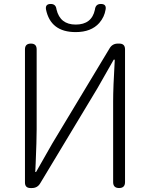

<svg xmlns="http://www.w3.org/2000/svg" viewBox="-20 -949 757 969"><path d="M134 0Q106 0 106 -28V-700Q106 -729 136 -729Q165 -729 165 -700V-297Q165 -240 160 -124Q159 -95 158 -81H162L244 -225L533 -705Q547 -729 575 -729H582Q611 -729 611 -700V-364V-30Q611 0 581 0Q551 0 551 -30V-437Q551 -508 559 -643Q559 -646 559 -648H554L472 -504L183 -24Q169 0 141 0ZM362 -787Q235 -787 212 -902Q208 -929 236 -929Q262 -929 265 -902Q283 -825 362 -825Q443 -825 459 -900Q462 -929 489 -929Q518 -929 513 -901Q507 -863 481 -833Q440 -787 362 -787Z"/></svg>

Font: GenSenRounded TW L
Style: Regular
Weight: 300
Version: Version 1.501;PS 1;hotconv 16.6.51;makeotf.lib2.5.65220